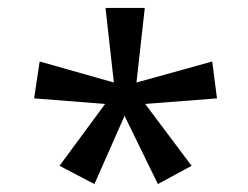

<svg xmlns="http://www.w3.org/2000/svg" viewBox="-20 -765 624 484"><path d="M130 -347 245 -503 66 -517 80 -610 267 -557 246 -745H345L324 -557L515 -610L527 -517L346 -503L463 -347L378 -301L294 -473L218 -301Z"/></svg>

Font: Noto Sans Devanagari SemiCondensed
Style: Regular
Weight: 400
Width: 4
Designer: Jelle Bosma - Monotype Design Team
Foundry: Monotype Imaging Inc.
Version: Version 2.006